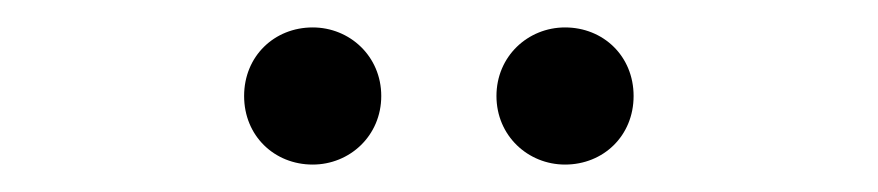

<svg xmlns="http://www.w3.org/2000/svg" viewBox="-20 -745 640 140"><path d="M392 -625C420 -625 442 -646 442 -675C442 -704 420 -725 392 -725C365 -725 342 -704 342 -675C342 -646 365 -625 392 -625ZM208 -625C235 -625 258 -646 258 -675C258 -704 235 -725 208 -725C180 -725 158 -704 158 -675C158 -646 180 -625 208 -625Z"/></svg>

Font: Montserrat-Alt1 Med
Style: Regular
Weight: 500
Designer: Differentunic
Foundry: Differentunic
Version: Version 7.222